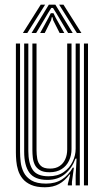

<svg xmlns="http://www.w3.org/2000/svg" viewBox="-20 -784 444 812"><path d="M169.8 8Q134.5 8 111.8 -2Q89 -12 75.9 -28.1Q62.8 -44.2 56.6 -63.9Q50.5 -83.5 48.9 -103Q47.2 -122.5 47.2 -139V-600H64.8V-142Q64.8 -122.8 67.4 -99.5Q70 -76.2 80.2 -55.4Q90.5 -34.5 112.9 -21Q135.2 -7.5 174.8 -7.5Q214 -7.5 241.6 -25Q269.2 -42.5 287.8 -75H292.5L284.2 -14.5V0H266.8V-5.8L277 -46.2H273.8Q255 -20 230 -6Q205 8 169.8 8ZM335 0V-600H352.2V0ZM189.2 -55.5Q163.5 -55.5 148.8 -64.4Q134 -73.2 127.2 -87.2Q120.5 -101.2 118.8 -117.4Q117 -133.5 117 -148.2V-600H134.5V-149.2Q134.5 -131 137.5 -112.9Q140.5 -94.8 152.5 -82.9Q164.5 -71 191.8 -71Q216 -71 232 -81.8Q248 -92.5 256.1 -110.9Q264.2 -129.2 264.2 -152.2V-600H282.5V-153.5Q282.5 -127 272 -104.6Q261.5 -82.2 240.8 -68.9Q220 -55.5 189.2 -55.5ZM179.5 -23.2Q126.2 -23.5 104.2 -53.8Q82.2 -84 82.2 -143V-600H99.8V-145Q99.8 -95 117.8 -66.8Q135.8 -38.5 185.5 -38.5Q223.5 -38.5 248.9 -56Q274.2 -73.5 287.1 -100.2Q300 -127 300 -155V-600H317.5V0H300V-42L303.8 -113.2H299.2Q284.8 -73.5 255 -48.1Q225.2 -22.8 179.5 -23.2ZM76.8 -644.5 152.2 -764.2H170.8L95.5 -644.5ZM113.5 -644.5 186.5 -764.2H214.2L287.5 -644.5H268L218.5 -727.5L204 -750.5H197L182.5 -727.5L133 -644.5ZM149.8 -644.5 185.2 -709 194.8 -728.2H206.2L215.5 -709L251.8 -644.5H232.2L205 -698.2L202 -711.2H199L196 -698.2L169.2 -644.5ZM305.2 -644.5 230.2 -764.2H248.5L324.2 -644.5Z"/></svg>

Font: Big Shoulders Inline Display Thin SemiBold
Style: Regular
Weight: 600
Version: Version 2.002